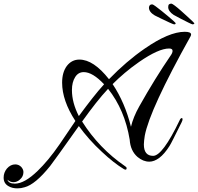

<svg xmlns="http://www.w3.org/2000/svg" viewBox="-317 -874 1090 1057"><path d="M-221 163Q-250 163 -270 151Q-297 136 -297 104Q-297 76 -279 54Q-259 31 -233 31Q-214 31 -200 45Q-188 59 -188 73Q-188 98 -207 114Q-223 129 -243 129Q-262 129 -276 115Q-270 137 -235 137Q-182 137 -109 66Q-82 40 -51.5 3.5Q-21 -33 12 -81Q34 -113 55 -144.5Q76 -176 98 -208Q25 -320 25 -419Q25 -476 51 -511Q78 -546 120 -546Q198 -546 283 -438Q379 -537 479 -606Q613 -699 700 -699Q735 -699 735 -684Q735 -680 732 -674Q507 -271 480 -127Q478 -113 476.5 -101Q475 -89 475 -79Q475 -16 526 -16Q578 -16 672 -212Q676 -222 683 -224H684Q688 -224 688 -217Q688 -211 683 -201Q655 -145 638.5 -112Q622 -79 616 -70Q588 -26 560 -5Q532 16 505 16Q471 16 440 -10Q401 -44 397 -105Q370 -269 278 -385Q246 -351 210.5 -306Q175 -261 135 -205Q181 -132 240.5 -70Q300 -8 373 42Q380 46 380 52Q380 60 374 60Q371 60 365 57Q337 40 307 16.5Q277 -7 244 -38Q207 -72 175.5 -107.5Q144 -143 117 -180Q49 -84 9.5 -29Q-30 26 -41 40Q-123 142 -182 157Q-201 163 -221 163ZM404 -176Q410 -202 421.5 -230.5Q433 -259 450 -289Q536 -442 623 -569Q633 -583 633 -594Q633 -607 614 -607Q556 -607 449 -533Q406 -503 370 -472.5Q334 -442 303 -411Q371 -309 404 -176ZM117 -235Q156 -288 190.5 -332Q225 -376 256 -410Q193 -477 144 -477Q114 -477 97 -450Q79 -422 79 -378Q79 -309 117 -235ZM743 -740Q740 -740 720.5 -749.5Q701 -759 678 -771Q655 -783 639 -792Q609 -812 609 -835Q609 -846 613.5 -850Q618 -854 627 -854Q632 -853 646 -842.5Q660 -832 678 -816Q696 -800 713 -784.5Q730 -769 741.5 -758Q753 -747 753 -746Q752 -740 743 -740ZM641 -740Q638 -740 618 -749Q598 -758 574.5 -769.5Q551 -781 535 -789Q503 -808 503 -832Q504 -850 521 -850Q525 -850 539.5 -839.5Q554 -829 572.5 -814Q591 -799 609 -784Q627 -769 638.5 -758.5Q650 -748 650 -747Q650 -739 641 -740Z"/></svg>

Font: Carattere
Style: Regular
Weight: 400
Designer: Robert E. Leuschke
Foundry: Robert E. Leuschke
Version: Version 1.010; ttfautohint (v1.8.3)